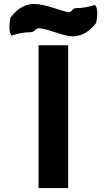

<svg xmlns="http://www.w3.org/2000/svg" viewBox="-20 -942 542 972"><path d="M135 -779C155 -779 158 -799 179 -799C235 -793 301 -758 347 -758C403 -758 439 -791 467 -826C474 -859 475 -896 465 -911L461 -917C432 -908 402 -901 366 -901C346 -901 345 -880 327 -880C289 -886 209 -922 153 -922C96 -922 61 -888 33 -853C26 -820 25 -783 35 -768L39 -762C68 -771 98 -779 135 -779ZM325 10V-713H175V10Z"/></svg>

Font: Bluebird
Style: SfBd
Weight: 700
Designer: Jasper
Foundry: Cannot Into Space Fonts
Version: Version 0.98